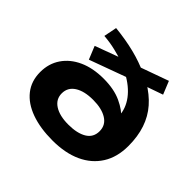

<svg xmlns="http://www.w3.org/2000/svg" viewBox="-171 -913 1121 1121"><g transform="rotate(45 389.5 -352.5)"><path d="M393 11Q292 11 217 -16Q142 -43 101 -95Q60 -147 60 -221Q60 -291 96 -344Q132 -397 197 -426.5Q262 -456 350 -456Q436 -456 496 -428Q556 -400 585 -364H567Q565 -424 526 -476Q487 -528 416 -566L456 -563L210 -473L177 -554L353 -619L348 -598Q317 -609 272 -620Q227 -631 176 -635L192 -716Q280 -707 353.5 -688.5Q427 -670 486 -642L447 -651L628 -716L661 -635L547 -595L541 -616Q604 -579 646 -531Q688 -483 709 -420.5Q730 -358 730 -280Q730 -188 689 -123Q648 -58 573 -23.5Q498 11 393 11ZM393 -120Q466 -120 508 -145.5Q550 -171 550 -222Q550 -272 507.5 -298.5Q465 -325 394 -325Q321 -325 279 -298Q237 -271 237 -222Q237 -174 279 -147Q321 -120 393 -120Z"/></g></svg>

Font: Nunito Sans 7pt Expanded ExtraBold
Style: Regular
Weight: 800
Width: 7
Designer: Vernon Adams
Foundry: Vernon Adams
Version: Version 3.101;gftools[0.9.27]